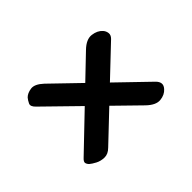

<svg xmlns="http://www.w3.org/2000/svg" viewBox="-101 -655 752 752"><g transform="rotate(45 275.0 -279.5)"><path d="M159 -479 452 -170Q470 -152 469.5 -132Q469 -112 460.5 -96Q452 -80 445 -72Q438 -65 430.5 -63.5Q423 -62 412 -74L120 -379Q91 -409 94.5 -436.5Q98 -464 115 -479Q124 -487 136 -488.5Q148 -490 159 -479ZM401 -484Q412 -495 423 -496Q434 -497 445 -487Q462 -472 464.5 -446Q467 -420 438 -390L139 -84Q123 -67 110.5 -73Q98 -79 90 -86Q78 -98 75 -120Q72 -142 98 -170Z"/></g></svg>

Font: Alkatra
Style: Regular
Weight: 400
Designer: Suman Bhandary
Version: Version 1.100;gftools[0.9.22]